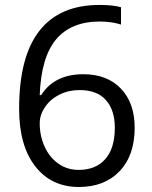

<svg xmlns="http://www.w3.org/2000/svg" viewBox="-20 -744 612 774"><path d="M57.1 -305.2Q57.1 -515.6 138.9 -619.9Q220.7 -724.1 380.9 -724.1Q436 -724.1 467.8 -714.8V-645Q430.2 -657.2 381.8 -657.2Q267.1 -657.2 206.5 -585.7Q146 -514.2 140.1 -360.8H146Q199.7 -444.8 315.9 -444.8Q412.1 -444.8 467.5 -386.7Q522.9 -328.6 522.9 -229Q522.9 -117.7 462.2 -54Q401.4 9.8 297.9 9.8Q187 9.8 122.1 -73.5Q57.1 -156.7 57.1 -305.2ZM296.9 -59.1Q366.2 -59.1 404.5 -102.8Q442.9 -146.5 442.9 -229Q442.9 -299.8 407.2 -340.3Q371.6 -380.9 300.8 -380.9Q256.8 -380.9 220.2 -362.8Q183.6 -344.7 161.9 -313Q140.1 -281.2 140.1 -247.1Q140.1 -196.8 159.7 -153.3Q179.2 -109.9 215.1 -84.5Q251 -59.1 296.9 -59.1Z"/></svg>

Font: f01136030
Style: Regular
Weight: 400
Foundry: Ascender Corporation
Version: Version 1.10